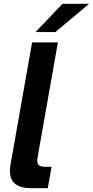

<svg xmlns="http://www.w3.org/2000/svg" viewBox="-20 -985 486 1005"><path d="M144 0Q32 0 32 -89Q32 -105 35 -123L148 -763H283L177 -163Q175 -149 175 -144Q175 -127 184.5 -119.5Q194 -112 214 -112H250L230 0ZM270 -817H166L307 -965H446Z"/></svg>

Font: Open Sauce Sans
Style: Bold Italic
Weight: 700
Italic angle: -10°
Designer: Alfredo Marco Pradil
Foundry: Creative Sauce Fz LLC
Version: Version 1.477